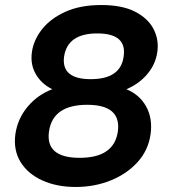

<svg xmlns="http://www.w3.org/2000/svg" viewBox="-20 -732 690 764"><path d="M281 12Q206 12 148.5 -14Q91 -40 62 -87Q33 -134 41 -197Q50 -260 90 -307.5Q130 -355 188 -377Q145 -398 122.5 -437Q100 -476 107 -525Q114 -574 148 -616.5Q182 -659 241 -685.5Q300 -712 383 -712Q466 -712 517.5 -685.5Q569 -659 591 -616.5Q613 -574 606 -525Q599 -476 566 -437Q533 -398 483 -377Q536 -355 562 -307.5Q588 -260 579 -197Q570 -134 527.5 -87Q485 -40 420.5 -14Q356 12 281 12ZM341 -417Q460 -417 472 -507Q486 -599 367 -599Q249 -599 235 -507Q223 -417 341 -417ZM297 -104Q434 -104 449 -209Q463 -315 327 -315Q190 -315 175 -209Q160 -104 297 -104Z"/></svg>

Font: Host Grotesk Black
Style: Italic
Weight: 900
Italic angle: -8°
Designer: Doğukan Karapınar based on Poppins by Indian Type Foundry, Jonny Pinhorn
Foundry: Element Type
Version: Version 1.000; ttfautohint (v1.8.4.7-5d5b);gftools[0.9.33]